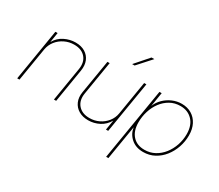

<svg xmlns="http://www.w3.org/2000/svg" viewBox="-157 -1102 1904 1667"><g transform="rotate(30 795.0 -268.0)"><path d="M100.6 -335 45.4 0H22.9L107.9 -515.6H130.4L114.3 -416.5Q144.5 -470.2 197.8 -496.8Q251 -523.4 308.1 -523.4Q364.7 -523.4 404.1 -499.5Q443.4 -475.6 460.7 -433.3Q478 -391.1 468.8 -335L413.6 0H391.1L446.8 -336.9Q459 -411.1 420.2 -456.1Q381.3 -501 307.6 -501Q256.3 -501 212.2 -479.5Q168 -458 138.4 -420.4Q108.9 -382.8 100.6 -335Z M737.3 7.8Q681.6 7.8 641.6 -15.9Q601.6 -39.6 583.3 -81.8Q564.9 -124 574.2 -179.7L629.9 -515.6H652.3L596.7 -179.7Q584.5 -105.5 623.8 -60.1Q663.1 -14.6 737.3 -14.6Q788.1 -14.6 831.8 -35.9Q875.5 -57.1 905 -94.5Q934.6 -131.8 942.4 -179.7L998 -515.6H1020.5L935.1 0H912.6L929.2 -99.6Q898.9 -45.9 846.9 -19Q794.9 7.8 737.3 7.8ZM825.2 -606 942.4 -739.7H970.7L850.1 -606Z M1032.2 204.1 1151.4 -515.6H1173.8L1150.9 -376H1151.4Q1168 -418 1201.7 -451.2Q1235.4 -484.4 1280 -503.9Q1324.7 -523.4 1373 -523.4Q1429.2 -523.4 1471.9 -497.8Q1514.6 -472.2 1538.6 -425.5Q1562.5 -378.9 1562.5 -315.4Q1562.5 -254.4 1542.7 -196.5Q1522.9 -138.7 1486.6 -92.5Q1450.2 -46.4 1399.9 -19.3Q1349.6 7.8 1288.1 7.8Q1213.9 7.8 1166.7 -34.2Q1119.6 -76.2 1111.8 -137.2H1111.3L1054.7 204.1ZM1288.6 -14.6Q1344.7 -14.6 1390.9 -39.8Q1437 -64.9 1470.5 -107.9Q1503.9 -150.9 1522 -204.6Q1540 -258.3 1540 -314.9Q1540 -402.3 1493.7 -451.7Q1447.3 -501 1372.6 -501Q1314.9 -501 1269.3 -475.1Q1223.6 -449.2 1191.4 -405.8Q1159.2 -362.3 1142.3 -307.9Q1125.5 -253.4 1125.5 -196.3Q1125.5 -111.3 1168.9 -63Q1212.4 -14.6 1288.6 -14.6Z"/></g></svg>

Font: Inter Display Thin
Style: Italic
Weight: 100
Italic angle: -9.39999°
Designer: Rasmus Andersson
Foundry: rsms
Version: Version 4.000;git-a52131595